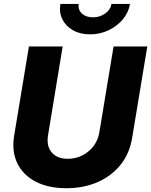

<svg xmlns="http://www.w3.org/2000/svg" viewBox="-20 -969 786 998"><path d="M324.7 9.3Q230.5 9.3 164.8 -25.1Q99.1 -59.6 69.6 -121.3Q40 -183.1 53.7 -264.6L130.4 -727.5H305.7L230 -267.6Q220.2 -210.9 248.5 -177.2Q276.9 -143.6 332 -143.6Q374 -143.6 408.9 -161.6Q443.8 -179.7 466.8 -210.4Q489.7 -241.2 496.1 -279.3L570.3 -727.5H745.6L667 -252.9Q653.8 -171.4 606.7 -112.5Q559.6 -53.7 487.1 -22.2Q414.6 9.3 324.7 9.3ZM448.2 -790.5Q396.5 -790.5 359.1 -811.8Q321.8 -833 304.2 -868.7Q286.6 -904.3 293.9 -948.7H389.2Q384.3 -918.9 405.5 -898.9Q426.8 -878.9 463.4 -878.9Q499 -878.9 526.9 -898.9Q554.7 -918.9 559.6 -948.7H655.8Q648.4 -904.3 618.7 -868.7Q588.9 -833 544.4 -811.8Q500 -790.5 448.2 -790.5Z"/></svg>

Font: Inter Extra Bold
Style: Italic
Weight: 800
Italic angle: -9.39999°
Designer: Rasmus Andersson
Foundry: rsms
Version: Version 4.000;git-3c8e0fc